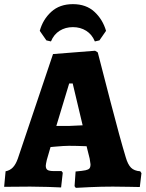

<svg xmlns="http://www.w3.org/2000/svg" viewBox="-28 -900 703 927"><path d="M332 -1 337 -72Q371 -75 385 -78Q399 -81 404 -87Q409 -93 409 -107Q409 -110 405 -134L390 -194Q338 -196 305 -196Q282 -196 238 -192L216 -190L198 -128Q193 -106 193 -100Q193 -85 201.5 -79.5Q210 -74 233 -74H269L275 -66L267 5Q252 4 204.5 2.5Q157 1 118 1L-8 2L-1 -73Q20 -77 34 -91.5Q48 -106 58 -134L228 -639L431 -655L444 -647Q459 -588 505.5 -409Q552 -230 579 -141Q589 -106 604.5 -90.5Q620 -75 649 -73L655 -64L647 3Q633 3 595.5 2Q558 1 517 1Q461 1 407 3.5Q353 6 338 7ZM306 -292Q311 -292 371 -295L323 -497H306L244 -292ZM218 -700 196 -705 164 -751Q179 -806 219.5 -843Q260 -880 324 -880Q388 -880 428 -843Q468 -806 484 -751L452 -705L430 -700Q416 -734 388 -751.5Q360 -769 324 -769Q288 -769 260 -751.5Q232 -734 218 -700Z"/></svg>

Font: Alegreya SC ExtraBold
Style: Regular
Weight: 800
Designer: Juan Pablo del Peral
Foundry: Huerta Tipografica
Version: Version 2.007; ttfautohint (v1.6)